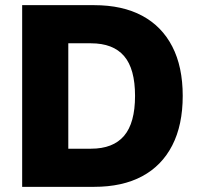

<svg xmlns="http://www.w3.org/2000/svg" viewBox="-20 -725 777 745"><path d="M66 0V-705H345Q455 -705 531.5 -664Q608 -623 648.5 -544.5Q689 -466 689 -353Q689 -240 648.5 -161Q608 -82 531.5 -41Q455 0 345 0ZM245 -148H333Q419 -148 461.5 -198Q504 -248 504 -353Q504 -458 461.5 -507.5Q419 -557 333 -557H245Z"/></svg>

Font: Nunito Sans 10pt SemiCondensed Black
Style: Regular
Weight: 900
Width: 4
Designer: Vernon Adams
Foundry: Vernon Adams
Version: Version 3.101;gftools[0.9.27]